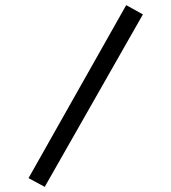

<svg xmlns="http://www.w3.org/2000/svg" viewBox="-20 -685 665 747"><path d="M154 42 91 8 471 -665 536 -629Z"/></svg>

Font: Inconsolata Expanded Thin
Style: Regular
Weight: 100
Width: 7
Monospace: yes
Designer: Raph Levien, Cyreal, Brenton Simpson
Foundry: Raph Levien, Cyreal, Google
Version: Version 3.100; ttfautohint (v1.8.4.7-5d5b)